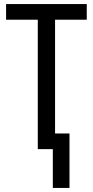

<svg xmlns="http://www.w3.org/2000/svg" viewBox="-20 -734 458 945"><path d="M240 191V0H166V-637H10V-714H407V-637H251V-77H322V191Z"/></svg>

Font: Avrile Sans Condensed
Style: Regular
Weight: 400
Width: 3
Designer: Monotype Design Team
Foundry: Monotype Imaging Inc.
Version: Version 2.001;September 10, 2019;FontCreator 11.5.0.2425 64-